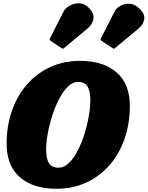

<svg xmlns="http://www.w3.org/2000/svg" viewBox="-20 -1146 912 1186"><path d="M265 -222.5Q265 -166.5 282.2 -138.2Q299.5 -110 342 -110Q375.5 -110 405.2 -138.8Q435 -167.5 459.5 -214.5Q484 -261.5 501.5 -317.5Q519 -373.5 528.5 -428.8Q538 -484 538 -528Q538 -583.5 520.8 -611.8Q503.5 -640 461 -640Q429 -640 399.5 -611.2Q370 -582.5 345.5 -535.5Q321 -488.5 303 -432.5Q285 -376.5 275 -321.2Q265 -266 265 -222.5ZM328 20Q185.5 20 103.2 -50.8Q21 -121.5 21 -258.5Q21 -367.5 53.2 -460.5Q85.5 -553.5 145.5 -623Q205.5 -692.5 289 -731.2Q372.5 -770 475.5 -770Q617.5 -770 699.8 -699.2Q782 -628.5 782 -492Q782 -382.5 749.8 -289.5Q717.5 -196.5 657.5 -127Q597.5 -57.5 514 -18.8Q430.5 20 328 20ZM360.5 -848.5 293 -893.5Q282.5 -900.5 289.5 -911L374 -1077Q384.5 -1097 410.8 -1111.2Q437 -1125.5 467.8 -1125.5Q498.5 -1125.5 522.5 -1103Q563.5 -1065 557.2 -1030Q551 -995 521.5 -970.5L375.5 -849Q370.5 -844.5 368.2 -844.8Q366 -845 360.5 -848.5ZM675.5 -848.5 608 -893.5Q597.5 -900.5 604.5 -911L689 -1077Q699.5 -1097 724 -1110.2Q748.5 -1123.5 778.2 -1123Q808 -1122.5 832.5 -1100.5Q876.5 -1062.5 871.2 -1028.8Q866 -995 836.5 -970.5L690.5 -849Q685.5 -844.5 683.2 -844.8Q681 -845 675.5 -848.5Z"/></svg>

Font: Besley* Narrow Fatface
Style: Italic
Weight: 900
Width: 4
Italic angle: -13°
Designer: Owen Earl
Foundry: indestructible type*
Version: Version 3.000; ttfautohint (v1.8.3)